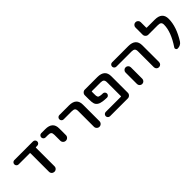

<svg xmlns="http://www.w3.org/2000/svg" viewBox="182 -1738 2741 2741"><g transform="rotate(-45 1552.0 -368.0)"><path d="M423.8 -77.1Q423.8 -53.7 407.7 -37.6Q391.6 -21.5 368.2 -21.5Q344.7 -21.5 328.6 -37.6Q312.5 -53.7 312.5 -77.1V-451.2Q312.5 -458 304.7 -458H80.1Q62.5 -458 49.8 -470.7Q37.1 -483.4 37.1 -501.5Q37.1 -519.5 49.8 -532.2Q62.5 -544.9 80.1 -544.9H457Q475.6 -544.9 488.3 -532.2Q501 -519.5 501 -501.5Q501 -483.4 488.3 -470.7Q475.6 -458 457 -458H431.6Q423.8 -458 423.8 -451.2Z M624 -458Q606.4 -458 593.8 -470.7Q581.1 -483.4 581.1 -501.5Q581.1 -519.5 593.8 -532.2Q606.4 -544.9 624 -544.9H704.1Q854.5 -544.9 853.5 -410.2V-276.4Q853.5 -252.9 836.9 -236.3Q820.3 -219.7 796.9 -219.7Q773.4 -219.7 756.8 -236.3Q740.2 -252.9 740.2 -276.4V-394.5Q740.2 -430.7 725.6 -444.3Q710.9 -458 672.9 -458Z M989.3 -458Q971.7 -458 959 -470.7Q946.3 -483.4 946.3 -501.5Q946.3 -519.5 959 -532.2Q971.7 -544.9 989.3 -544.9H1183.6Q1334 -544.9 1333 -410.2V-78.1Q1333 -54.7 1316.4 -38.1Q1299.8 -21.5 1276.9 -21.5Q1253.9 -21.5 1237.3 -38.1Q1220.7 -54.7 1220.7 -78.1V-394.5Q1220.7 -430.7 1205.6 -444.3Q1190.4 -458 1152.3 -458Z M1755.9 -544.9Q1907.2 -544.9 1906.2 -410.2V-79.1Q1906.2 -55.7 1889.2 -38.6Q1872.1 -21.5 1848.6 -21.5H1490.2Q1471.7 -21.5 1459 -34.2Q1446.3 -46.9 1446.3 -64.9Q1446.3 -83 1459 -95.7Q1471.7 -108.4 1490.2 -108.4H1794.9Q1801.8 -108.4 1801.8 -115.2V-394.5Q1801.8 -429.7 1786.1 -443.8Q1770.5 -458 1732.4 -458H1560.5Q1553.7 -458 1553.7 -451.2V-404.3Q1553.7 -381.8 1554.7 -370.6Q1555.7 -359.4 1560.5 -349.6Q1565.4 -339.8 1571.8 -335.9Q1578.1 -332 1594.2 -328.6Q1610.4 -325.2 1628.9 -324.2Q1636.7 -324.2 1646.5 -324.2Q1664.1 -324.2 1676.3 -311.5Q1688.5 -298.8 1688.5 -281.2Q1688.5 -263.7 1675.8 -252Q1664.1 -239.3 1647.5 -239.3Q1646.5 -239.3 1646.5 -239.3Q1593.8 -241.2 1562.5 -246.1Q1517.6 -252 1490.2 -271.5Q1462.9 -291 1454.6 -320.8Q1446.3 -350.6 1446.3 -404.3V-487.3Q1446.3 -510.7 1463.4 -527.8Q1480.5 -544.9 1503.9 -544.9Z M2054.7 -458Q2036.1 -458 2023.4 -470.7Q2010.7 -483.4 2010.7 -501.5Q2010.7 -519.5 2023.4 -532.2Q2036.1 -544.9 2054.7 -544.9H2381.8Q2531.2 -544.9 2531.2 -410.2V-74.2Q2531.2 -51.8 2516.1 -36.6Q2501 -21.5 2479 -21.5Q2457 -21.5 2441.9 -36.6Q2426.8 -51.8 2426.8 -74.2V-394.5Q2426.8 -429.7 2411.6 -443.8Q2396.5 -458 2358.4 -458ZM2193.4 -304.7V-124V-74.2Q2193.4 -52.7 2177.7 -37.1Q2162.1 -21.5 2140.1 -21.5Q2118.2 -21.5 2102.5 -37.1Q2086.9 -52.7 2086.9 -74.2V-124V-304.7Q2086.9 -327.1 2102.5 -342.8Q2118.2 -358.4 2140.1 -358.4Q2162.1 -358.4 2177.7 -342.8Q2193.4 -327.1 2193.4 -304.7Z M2915 -544.9Q3065.4 -544.9 3065.4 -412.1Q3065.4 -254.9 2949.2 -69.3Q2934.6 -46.9 2910.6 -34.2Q2886.7 -21.5 2859.4 -21.5H2857.4Q2839.8 -21.5 2831.1 -37.1Q2827.1 -44.9 2827.1 -51.8Q2827.1 -60.5 2833 -68.4Q2959 -256.8 2959 -400.4Q2959 -431.6 2943.4 -444.8Q2927.7 -458 2890.6 -458H2699.2Q2675.8 -458 2658.7 -475.1Q2641.6 -492.2 2641.6 -515.6V-660.2Q2641.6 -682.6 2657.2 -698.2Q2672.9 -713.9 2695.3 -713.9Q2717.8 -713.9 2733.4 -698.2Q2749 -682.6 2749 -660.2V-552.7Q2749 -544.9 2756.8 -544.9Z"/></g></svg>

Font: Gen Jyuu Gothic P Medium
Style: Regular
Weight: 500
Designer: [Source Han Sans]
Ryoko NISHIZUKA  (kana & ideographs); Paul D. Hunt (Latin, Greek & Cyrillic); Wenlong ZHANG  (bopomofo
Version: Version 1.002.20150607